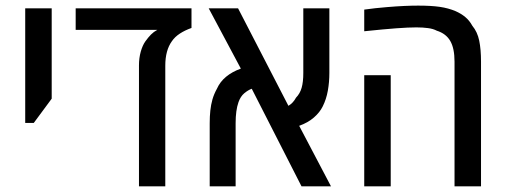

<svg xmlns="http://www.w3.org/2000/svg" viewBox="-20 -660 1793 680"><path d="M69.3 -224.6V-630.4H163.1V-310.5L99.6 -224.6Z M472.2 0V-428.7Q472.2 -454.6 478.5 -477.1Q484.9 -499.5 494.6 -513.2Q505.4 -528.3 514.9 -537.8Q524.4 -547.4 537.1 -554.2H248V-630.4H658.2V-561Q634.8 -552.7 616.9 -541Q599.1 -529.3 588.9 -514.2Q565.4 -481.9 565.4 -427.2V0Z M722.7 0V-223.1Q722.7 -247.6 724.9 -268.3Q727.1 -289.1 732.4 -307.9Q737.8 -326.7 748 -345.2Q759.3 -370.6 781 -388.4Q802.7 -406.2 833 -417L719.2 -630.4H823.2L1001.5 -285.2Q1010.3 -290.5 1016.8 -297.6Q1023.4 -304.7 1028.3 -314Q1042.5 -328.6 1048.3 -349.1Q1054.2 -369.6 1054.2 -401.4V-630.4H1146.5V-401.4Q1146.5 -369.1 1141.1 -338.9Q1135.7 -308.6 1123 -283.2Q1112.8 -262.2 1091.8 -243.9Q1070.8 -225.6 1039.6 -214.4L1152.3 0H1047.9L871.6 -345.7Q858.4 -340.8 845.2 -329.8Q832 -318.8 824.7 -298.3Q814.5 -269.5 814.5 -223.6V0Z M1589.8 0V-441.4Q1589.8 -488.8 1574.7 -514.9Q1559.6 -541 1526.9 -551.3Q1514.2 -558.1 1495.8 -560.5Q1477.5 -563 1454.6 -563Q1426.8 -563 1383.5 -559.8Q1340.3 -556.6 1270 -549.3V-626Q1289.1 -628.9 1309.1 -630.9Q1329.1 -632.8 1350.1 -634.8Q1384.3 -637.7 1411.6 -638.9Q1439 -640.1 1460.9 -640.1Q1507.3 -640.1 1537.6 -635.7Q1567.9 -631.3 1593.3 -620.6Q1613.3 -611.8 1627.9 -599.6Q1642.6 -587.4 1652.8 -568.8Q1670.9 -546.9 1677.2 -516.1Q1683.6 -485.4 1683.6 -441.4V0ZM1270 0V-393.6H1363.8V0Z"/></svg>

Font: Open Sans SemiCondensed Medium
Style: Regular
Weight: 500
Width: 4
Designer: Monotype Design Team
Foundry: Monotype Imaging Inc.
Version: Version 3.000